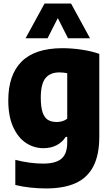

<svg xmlns="http://www.w3.org/2000/svg" viewBox="-20 -828 626 1078"><path d="M66 210.5V69.5Q148 90.5 222.5 90.5Q293 90.5 325.2 63Q357.5 35.5 357.5 -28.5V-59.5H349Q329.5 -29 297.5 -12.5Q265.5 4 224 4Q171 4 126.2 -25.2Q81.5 -54.5 54 -114.8Q26.5 -175 26.5 -264Q26.5 -407.5 101.2 -482.2Q176 -557 330 -557.5Q383 -557.5 438.2 -549.2Q493.5 -541 537.5 -525.5V-61Q537.5 41 504.5 105.2Q471.5 169.5 405.5 199.8Q339.5 230 238 230Q195.5 230 150.5 225.2Q105.5 220.5 66 210.5ZM357.5 -161.5V-417Q335 -421.5 314 -421.5Q261.5 -421.5 235.2 -389Q209 -356.5 209 -279.5Q209 -227 219.2 -197Q229.5 -167 249 -155Q268.5 -143 299 -143Q315.5 -143 330.8 -147.8Q346 -152.5 357.5 -161.5ZM485.5 -613H362L304.5 -726.5L247 -613H123.5L230 -808H379Z"/></svg>

Font: Encode Sans Semi Condensed ExBd
Style: Regular
Weight: 800
Width: 4
Designer: Multiple Designers
Foundry: Impallari Type
Version: Version 2.000